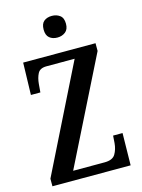

<svg xmlns="http://www.w3.org/2000/svg" viewBox="-135 -1003 796 1079"><g transform="rotate(-15 262.5 -463.0)"><path d="M32 0V-44L338 -660H174Q136 -660 123 -635Q110 -610 107 -575L103 -527H48L53 -714H474V-669L167 -54H350Q397 -54 413 -81Q429 -108 432 -144L435 -187H490L487 0ZM276 -800Q248 -800 230 -815Q212 -830 212 -863Q212 -897 230 -911.5Q248 -926 276 -926Q303 -926 322.5 -911.5Q342 -897 342 -863Q342 -830 322.5 -815Q303 -800 276 -800Z"/></g></svg>

Font: Noto Serif Myanmar ExtraCondensed SemiBold
Style: Regular
Weight: 600
Width: 2
Designer: Ben Mitchell and the Monotype Design Team
Foundry: Monotype Imaging Inc.
Version: Version 2.106; ttfautohint (v1.8.4.7-5d5b)